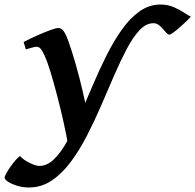

<svg xmlns="http://www.w3.org/2000/svg" viewBox="-116 -580 859 844"><path d="M723.1 -506.8Q718.3 -501 705.1 -488.3Q691.9 -475.6 676 -461.4Q660.2 -447.3 646.7 -437.5Q633.3 -427.7 628.4 -427.7Q621.6 -427.7 611.3 -440.2Q601.1 -452.6 587.9 -465.3Q574.7 -478 558.6 -478Q526.4 -478 497.6 -447.5Q468.8 -417 441.4 -365.2Q414.1 -313.5 386.2 -249.3Q358.4 -185.1 328.9 -116.5Q299.3 -47.9 266.1 16.6Q232.9 81.1 194.3 132.6Q155.8 184.1 110.1 214.4Q64.5 244.6 10.3 244.1Q-16.1 244.1 -40.5 236.6Q-64.9 229 -80.3 219Q-95.7 209 -95.7 200.7Q-95.7 195.3 -87.9 181.2Q-80.1 167 -68.6 150.9Q-57.1 134.8 -45.9 122.1Q-34.7 109.4 -27.8 106.4Q-12.2 123 14.6 136.2Q41.5 149.4 56.6 149.4Q91.3 149.4 121.8 119.6Q152.3 89.8 180.4 39.1Q208.5 -11.7 235.8 -74.7Q263.2 -137.7 291.7 -205.1Q320.3 -272.5 351.8 -335.4Q383.3 -398.4 419.2 -449.2Q455.1 -500 497.3 -530Q539.6 -560.1 589.8 -560.1Q622.6 -560.1 650.1 -547.6Q677.7 -535.2 696.8 -522.2Q715.8 -509.3 723.1 -506.8ZM275.4 -43.9 199.2 71.3 183.1 57.1Q176.3 14.6 163.6 -42.2Q150.9 -99.1 135.7 -157.7Q120.6 -216.3 106 -263.7Q91.3 -311 80.6 -334.5Q69.3 -359.4 61.5 -366.9Q53.7 -374.5 45.4 -374.5Q39.6 -374.5 28.1 -371.6Q16.6 -368.7 7.1 -365.7Q-2.4 -362.8 -2.4 -362.8L-12.2 -395.5Q15.1 -409.7 46.9 -423.8Q78.6 -438 104.7 -447.5Q130.9 -457 140.1 -457Q153.8 -457 164.1 -442.9Q174.3 -428.7 186 -395Q200.7 -354 217 -296.9Q233.4 -239.7 248.5 -174.6Q263.7 -109.4 275.4 -43.9Z"/></svg>

Font: Gentium Plus
Style: Bold Italic
Weight: 700
Italic angle: -8°
Designer: Victor Gaultney, Annie Olsen, Iska Routamaa, Becca Hirsbrunner
Foundry: SIL International
Version: Version 6.101